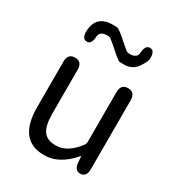

<svg xmlns="http://www.w3.org/2000/svg" viewBox="-191 -930 990 1067"><g transform="rotate(30 303.5 -396.5)"><path d="M250 13Q85 13 85 -199V-491Q85 -543 131 -543Q176 -543 176 -491V-210Q176 -134 200 -100Q224 -66 278 -66Q319 -66 352 -87Q385 -108 414 -145Q425 -158 425 -175V-491Q425 -543 471 -543Q516 -543 516 -491V-51Q516 0 478 2Q440 3 436 -48L434 -79Q433 -85 431.5 -85Q430 -85 421 -74Q389 -37 349 -14Q303 13 250 13ZM384 -645Q355 -645 351 -647Q328 -663 307 -682L274 -711Q255 -727 247 -733Q239 -739 223 -739Q176 -739 174 -702Q171 -650 140 -652Q109 -653 111 -705Q116 -806 222 -806Q251 -806 254 -804Q278 -789 299 -770L333 -740Q351 -724 359.5 -718Q368 -712 384 -712Q429 -712 431 -748Q434 -799 465 -798Q496 -797 494 -745Q494 -728 468 -689Q439 -645 384 -645Z"/></g></svg>

Font: Resource Han Rounded CN
Style: Regular
Weight: 400
Designer: Cyano Hao (round all glyphs); Ryoko NISHIZUKA  (kana, bopomofo & ideographs); Paul D. Hunt (Latin, Greek & Cyrillic); Sa
Foundry: Cyano Hao
Version: 0.990